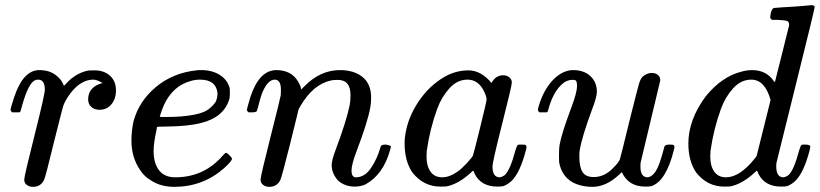

<svg xmlns="http://www.w3.org/2000/svg" viewBox="-20 -714 3181 745"><path d="M108 11Q94 11 84 3.5Q74 -4 74 -17Q74 -30 114 -189Q154 -348 154 -366Q154 -405 128 -405Q117 -405 109 -398Q85 -379 61 -287Q61 -286 60 -283.5Q59 -281 58.5 -280.5Q58 -280 57 -279Q56 -278 53.5 -278Q51 -278 49 -278Q47 -278 41 -278H27Q21 -284 21 -287Q21 -295 34 -334Q53 -392 79 -418Q103 -442 132 -442Q171 -442 196 -423Q218 -406 225 -388Q227 -382 228 -381.5Q229 -381 236 -389Q273 -430 321 -440Q327 -441 347 -441Q384 -441 407 -420Q430 -399 430 -363Q430 -331 412.5 -309.5Q395 -288 366 -288Q347 -288 334.5 -299Q322 -310 322 -328Q322 -377 378 -392Q356 -405 342 -405Q321 -405 302 -395Q269 -379 239 -331Q229 -315 224 -298Q219 -281 190 -165Q156 -25 151 -16Q138 11 108 11Z M857 -121Q861 -121 870.5 -111.5Q880 -102 880 -98Q880 -89 849 -61Q767 11 656 11Q601 11 563 -16Q541 -28 523 -55Q490 -104 490 -168Q490 -206 498 -243Q519 -321 584.5 -376Q650 -431 742 -441Q743 -442 758 -442H761Q803 -442 832.5 -423.5Q862 -405 871 -373Q872 -369 872 -355Q872 -337 870 -330Q849 -259 761 -237Q712 -224 627 -223Q590 -223 589 -221Q589 -220 587 -208Q576 -159 576 -128Q576 -81 597 -53.5Q618 -26 660 -26Q772 -26 845 -111Q854 -121 857 -121ZM824 -353Q818 -405 756 -405Q721 -405 684 -385Q635 -356 611 -294Q600 -264 600 -261Q600 -260 620 -260Q653 -260 681 -262Q740 -267 769 -279Q798 -291 817 -319Q824 -334 824 -353Z M1025 11Q1011 11 1001 3.5Q991 -4 991 -17Q991 -30 1029 -180Q1067 -330 1069 -343Q1070 -348 1070 -366Q1070 -405 1046 -405Q1023 -405 1004 -368Q993 -347 983 -305Q977 -285 977 -284Q975 -278 958 -278H944Q938 -284 938 -287Q938 -291 943 -308Q973 -426 1035 -440Q1043 -442 1052 -442Q1111 -442 1137 -397Q1148 -378 1148 -369Q1148 -367 1149 -367L1160 -378Q1222 -442 1299 -442Q1354 -442 1387 -415Q1420 -388 1420 -336Q1420 -313 1417 -298Q1407 -241 1362 -123Q1344 -75 1344 -52Q1344 -26 1361 -26Q1395 -26 1419.5 -62Q1444 -98 1457 -145Q1459 -153 1477 -153Q1496 -150 1497 -145Q1497 -144 1493 -130Q1467 -37 1399 1Q1381 10 1356 10Q1318 10 1291 -14Q1267 -42 1267 -73Q1267 -92 1281 -129Q1325 -246 1337 -307Q1340 -322 1340 -345Q1340 -404 1291 -404Q1273 -404 1265 -402Q1195 -387 1146 -303L1139 -291L1106 -157Q1073 -26 1068 -16Q1055 11 1025 11Z M2004 -153Q2013 -153 2016 -152.5Q2019 -152 2021 -150Q2023 -148 2023 -144Q2023 -141 2020 -129Q1998 -45 1966 -13Q1953 0 1934 8Q1926 10 1910 10Q1847 10 1822 -39Q1817 -52 1817 -51Q1816 -52 1813 -50Q1811 -48 1809 -46Q1761 -1 1714 9Q1708 10 1689 10Q1623 10 1580 -45Q1550 -89 1550 -157Q1550 -173 1551 -179Q1558 -243 1592.5 -301.5Q1627 -360 1675 -396Q1733 -441 1797 -441Q1847 -441 1887 -392Q1903 -422 1933 -422Q1946 -422 1956 -414Q1966 -406 1966 -394Q1966 -381 1928.5 -233.5Q1891 -86 1891 -68Q1891 -26 1919 -26Q1928 -27 1939 -35Q1960 -55 1980 -131Q1986 -151 1990 -152Q1992 -153 2000 -153ZM1635 -106Q1635 -70 1650.5 -48Q1666 -26 1696 -26Q1725 -26 1758 -50Q1770 -58 1790.5 -80Q1811 -102 1815 -110Q1817 -114 1842.5 -217Q1868 -320 1868 -328Q1868 -340 1857 -362Q1835 -405 1794 -405Q1754 -405 1723.5 -371Q1693 -337 1677 -293Q1648 -214 1636 -129Q1636 -126 1635.5 -118Q1635 -110 1635 -106Z M2509 -431Q2523 -431 2532.5 -423.5Q2542 -416 2542 -402L2466 -84Q2465 -79 2465 -68Q2465 -26 2493 -26Q2516 -29 2532 -64Q2543 -87 2558 -145Q2560 -153 2578 -153Q2587 -153 2590 -152.5Q2593 -152 2595 -150Q2597 -148 2597 -144Q2597 -141 2594 -129Q2564 -11 2508 8Q2500 10 2484 10Q2418 10 2393 -46Q2387 -41 2381 -35Q2331 11 2279 11Q2235 11 2201 -7Q2160 -31 2150 -82Q2149 -89 2149 -113Q2149 -137 2151 -150Q2158 -193 2197 -297Q2219 -356 2219 -379Q2219 -393 2216.5 -398.5Q2214 -404 2205 -404H2200Q2177 -404 2156 -383Q2124 -351 2107 -287Q2107 -286 2106 -283.5Q2105 -281 2104.5 -280.5Q2104 -280 2103 -279Q2102 -278 2099.5 -278Q2097 -278 2095 -278Q2093 -278 2087 -278H2073Q2067 -284 2067 -287Q2067 -290 2070 -301Q2090 -370 2132 -410Q2167 -442 2204 -442Q2246 -442 2271 -418.5Q2296 -395 2296 -358Q2296 -338 2278 -291Q2237 -181 2229 -128Q2228 -120 2228 -105Q2228 -67 2240 -47Q2252 -27 2284 -27Q2326 -27 2360 -63Q2380 -83 2385 -95Q2387 -99 2423 -247Q2453 -367 2459 -387.5Q2465 -408 2473 -416Q2490 -431 2509 -431Z M3056 -688Q3071 -689 3090 -690.5Q3109 -692 3118.5 -693Q3128 -694 3129 -694Q3141 -694 3141 -686Q3141 -679 3067.5 -383.5Q2994 -88 2993 -83Q2992 -78 2992 -68Q2992 -26 3020 -26Q3029 -27 3040 -35Q3061 -55 3081 -131Q3087 -151 3091 -152Q3093 -153 3101 -153H3105Q3124 -153 3124 -145Q3124 -141 3121 -129Q3099 -45 3067 -13Q3054 0 3035 8Q3027 10 3011 10Q2948 10 2923 -39Q2918 -52 2918 -51Q2917 -52 2914 -50Q2912 -48 2910 -46Q2862 -1 2815 9Q2809 10 2790 10Q2724 10 2681 -45Q2651 -89 2651 -157Q2651 -250 2719 -341Q2781 -417 2857 -436Q2878 -442 2898 -442Q2953 -442 2982 -400Q2987 -394 2987 -396Q2988 -400 3014.5 -505.5Q3041 -611 3042 -616Q3042 -628 3036 -632Q3025 -636 2996 -637H2975Q2969 -643 2968.5 -645Q2968 -647 2971 -664Q2976 -683 2984 -683Q2985 -683 2994.5 -684Q3004 -685 3021.5 -686Q3039 -687 3056 -688ZM2970 -326Q2948 -405 2895 -405Q2855 -405 2824.5 -371Q2794 -337 2778 -293Q2749 -214 2737 -129Q2737 -126 2736.5 -118Q2736 -110 2736 -106Q2736 -70 2751.5 -48Q2767 -26 2797 -26Q2850 -26 2908 -98L2916 -109Z"/></svg>

Font: MathJax_Math
Style: Regular
Weight: 400
Version: Version 1.1